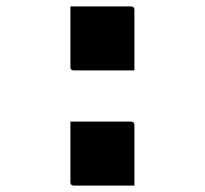

<svg xmlns="http://www.w3.org/2000/svg" viewBox="-20 -570 640 600"><path d="M400 -350H211Q200 -350 200 -361V-550H389Q400 -550 400 -539ZM400 10H211Q200 10 200 -1V-190H389Q400 -190 400 -179Z"/></svg>

Font: Recursive Mn Lnr St XBd
Style: Regular
Weight: 800
Monospace: yes
Version: Version 1.079;hotconv 1.0.112;makeotfexe 2.5.65598; ttfautoh